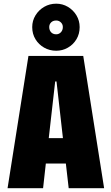

<svg xmlns="http://www.w3.org/2000/svg" viewBox="-20 -996 590 1016"><path d="M531 0H343.5L328.5 -130.5H222.5L208 0H20L130.5 -700H420.5ZM272 -565 238 -265H313L279 -565ZM277.5 -727.5Q242.5 -727.5 213.8 -743.8Q185 -760 167.8 -788.2Q150.5 -816.5 150.5 -852.5Q150.5 -886.5 167.8 -914.8Q185 -943 213.8 -959.8Q242.5 -976.5 277.5 -976.5Q311 -976.5 339.2 -959.8Q367.5 -943 384.5 -914.8Q401.5 -886.5 401.5 -852.5Q401.5 -816.5 384.5 -788.2Q367.5 -760 339.2 -743.8Q311 -727.5 277.5 -727.5ZM277.5 -814.5Q292 -814.5 302.2 -825.2Q312.5 -836 312.5 -853Q312.5 -867.5 302.2 -877.5Q292 -887.5 277.5 -887.5Q260.5 -887.5 250.5 -877.5Q240.5 -867.5 240.5 -853Q240.5 -836 250.5 -825.2Q260.5 -814.5 277.5 -814.5Z"/></svg>

Font: Trispace SemiCondensed ExtraBold
Style: Regular
Weight: 800
Width: 4
Designer: Tyler Finck
Foundry: Etcetera Type Company
Version: Version 1.210; ttfautohint (v1.8.3)